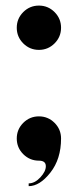

<svg xmlns="http://www.w3.org/2000/svg" viewBox="-20 -547 274 677"><path d="M62 -394Q39.1 -417 39.1 -449.2Q39.1 -481.4 62 -504.4Q85 -527.3 117.2 -527.3Q149.4 -527.3 172.4 -504.4Q195.3 -481.4 195.3 -449.2Q195.3 -417 172.4 -394Q149.4 -371.1 117.2 -371.1Q85 -371.1 62 -394ZM195.3 -58.6Q195.3 13.7 157.7 61.5Q120.1 109.4 81.1 109.4V99.6Q102.5 99.6 122.1 78.6Q141.6 57.6 141.6 39.1Q141.6 19.5 117.2 19.5Q85 19.5 62 -3.4Q39.1 -26.4 39.1 -58.6Q39.1 -90.8 62 -113.8Q85 -136.7 117.2 -136.7Q149.4 -136.7 172.4 -113.8Q195.3 -90.8 195.3 -58.6Z"/></svg>

Font: spinwerad
Style: Bold
Weight: 700
Width: 7
Version: Version 0.3